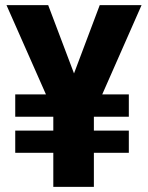

<svg xmlns="http://www.w3.org/2000/svg" viewBox="-20 -731 579 751"><path d="M483.9 -220.2V-133.3H347.2V0H188.5V-133.3H39.6V-220.2H188.5V-274.4H39.6V-361.8H159.7L5.4 -710.9H168.5L269.5 -443.8L370.1 -710.9H533.7L379.9 -361.8H483.9V-274.4H347.2V-220.2Z"/></svg>

Font: Vazirmatn RD FD ExtraBold
Style: Regular
Weight: 800
Designer: Saber Rastikerdar
Foundry: Saber Rastikerdar
Version: Version 33.003